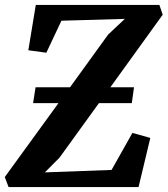

<svg xmlns="http://www.w3.org/2000/svg" viewBox="-34 -763 684 783"><path d="M1 0 -14.5 -41 204.5 -342.5H101L111 -407H251.5L407 -622L475 -686L216.5 -678.5L155 -548L81.5 -558L112 -743H616L629.5 -703L416 -407H512.5L503.5 -342.5H369.5L209 -120.5L149 -60L421 -70L506 -221L579 -200.5L531 0Z"/></svg>

Font: Merriweather
Style: Bold Italic
Weight: 700
Italic angle: -7.8°
Version: Version 2.101